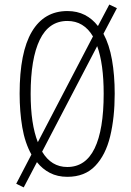

<svg xmlns="http://www.w3.org/2000/svg" viewBox="-20 -773 582 850"><path d="M487.8 -357.9Q487.8 -252.9 467.8 -169.9Q447.8 -86.9 401.6 -38.6Q355.5 9.8 278.3 9.8Q234.4 9.8 200.9 -7.6Q167.5 -24.9 143.6 -55.2L85 56.6L51.8 40.5L119.1 -88.9Q90.3 -140.6 78.6 -209.7Q66.9 -278.8 66.9 -358.4Q66.9 -541.5 121.1 -632.8Q175.3 -724.1 278.3 -724.1Q321.8 -724.1 355.5 -706.8Q389.2 -689.5 413.6 -657.7L463.9 -752.9L497.6 -736.8L438 -623.5Q463.9 -575.7 475.8 -508.1Q487.8 -440.4 487.8 -357.9ZM115.7 -357.9Q115.7 -224.1 147.5 -143.6L391.6 -611.8Q351.1 -680.2 278.3 -680.2Q196.3 -680.2 156 -596.7Q115.7 -513.2 115.7 -357.9ZM439 -357.9Q439 -490.2 410.2 -568.8L166.5 -101.6Q207 -33.7 277.8 -33.7Q358.9 -33.7 398.9 -116.2Q439 -198.7 439 -357.9Z"/></svg>

Font: Open Sans Condensed Light
Style: Regular
Weight: 300
Width: 3
Designer: Monotype Design Team
Foundry: Monotype Imaging Inc.
Version: Version 3.003; ttfautohint (v1.8.4)